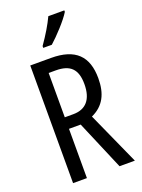

<svg xmlns="http://www.w3.org/2000/svg" viewBox="-173 -1019 807 1095"><g transform="rotate(-20 230.5 -471.5)"><path d="M363 -934V-943H266C245 -898 215 -848 177 -794V-783H229C270 -819 338 -892 363 -934ZM199 -714H73V0H157V-299H228L355 0H448L304 -320C381 -355 413 -419 413 -513C413 -647 346 -714 199 -714ZM200 -638C287 -638 327 -600 327 -509C327 -416 285 -369 209 -369H157V-638Z"/></g></svg>

Font: Noto Sans Sinhala ExtraCondensed
Style: Regular
Weight: 400
Width: 2
Designer: Jelle Bosma - Monotype Design Team
Foundry: Monotype Imaging Inc.
Version: Version 2.006